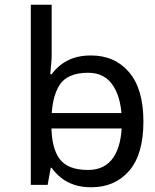

<svg xmlns="http://www.w3.org/2000/svg" viewBox="-20 -780 655 810"><path d="M536 -238V-303H160V-238ZM365 10Q465 10 525 -59.5Q585 -129 585 -267Q585 -405 524.5 -475.5Q464 -546 364 -546Q322 -546 291 -535.5Q260 -525 237 -507Q214 -489 198 -467H192Q193 -480 195.5 -505.5Q198 -531 198 -546V-760H110V0H181L194 -72H198Q214 -49 237 -30.5Q260 -12 291.5 -1Q323 10 365 10ZM351 -63Q266 -63 231.5 -109.5Q197 -156 197 -250V-266Q197 -366 230 -419.5Q263 -473 352 -473Q423 -473 458.5 -416.5Q494 -360 494 -265Q494 -169 458.5 -116Q423 -63 351 -63Z"/></svg>

Font: hexsinhala15
Style: Book
Weight: 400
Designer: Jelle Bosma - Monotype Design Team
Foundry: Monotype Imaging Inc.
Version: Version 2.003